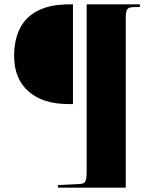

<svg xmlns="http://www.w3.org/2000/svg" viewBox="-20 -750 699 884"><path d="M247 114V102L348 97Q367 96 373 85Q379 74 379 41V-730H624V-718L590 -717Q571 -716 565 -705.5Q559 -695 559 -667V114ZM293 -271Q178 -271 111.5 -329Q45 -387 45 -493Q45 -564 71 -617.5Q97 -671 153.5 -700.5Q210 -730 302 -730H316V-271Z"/></svg>

Font: Literata 72pt Black
Style: Regular
Weight: 900
Designer: Latin by Veronika Burian and Jose Scaglione. Greek by Irene Vlachou. Cyrillic by Vera Evstafieva.
Foundry: TypeTogether
Version: Version 3.002